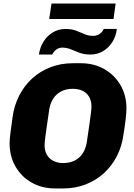

<svg xmlns="http://www.w3.org/2000/svg" viewBox="-20 -1051 754 1081"><path d="M291 10Q217 10 159 -22.5Q101 -55 67.5 -113Q34 -171 34 -245Q34 -264 39 -304.5Q44 -345 51 -393Q60 -458 88.5 -513.5Q117 -569 161.5 -609.5Q206 -650 264 -672.5Q322 -695 391 -695H435Q509 -695 567 -662Q625 -629 658.5 -571.5Q692 -514 692 -440Q692 -420 687.5 -380Q683 -340 675 -292Q666 -226 637.5 -171Q609 -116 564.5 -75.5Q520 -35 462 -12.5Q404 10 335 10ZM336 -133Q363 -133 386 -141Q409 -149 426.5 -165Q444 -181 455 -204.5Q466 -228 470 -259Q478 -314 483 -348.5Q488 -383 490.5 -403Q493 -423 494 -433.5Q495 -444 495 -452Q495 -483 482 -505.5Q469 -528 445.5 -539.5Q422 -551 390 -551Q363 -551 340 -543Q317 -535 299.5 -519Q282 -503 271 -480Q260 -457 256 -426Q248 -371 243 -336.5Q238 -302 235.5 -282Q233 -262 232 -251Q231 -240 231 -233Q231 -202 244 -179.5Q257 -157 280.5 -145Q304 -133 336 -133ZM257 -944 270 -1031H631L619 -944ZM199 -744Q205 -785 225.5 -817.5Q246 -850 278 -869Q310 -888 348 -888Q384 -888 409.5 -878Q435 -868 457 -858.5Q479 -849 505 -849Q525 -849 541 -860Q557 -871 564 -888H638Q633 -846 612 -813.5Q591 -781 559.5 -762.5Q528 -744 489 -744Q454 -744 428.5 -753.5Q403 -763 381 -772.5Q359 -782 332 -783Q312 -783 297 -772Q282 -761 274 -744Z"/></svg>

Font: Chivo Medium ExtraBold
Style: Italic
Weight: 800
Italic angle: -8.05°
Version: Version 2.002